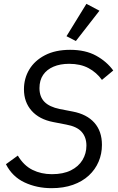

<svg xmlns="http://www.w3.org/2000/svg" viewBox="-20 -970 617 1002"><path d="M249 12Q172 12 108 -18Q44 -48 11 -113L73 -158Q104 -106 149.5 -83.5Q195 -61 251 -61Q310 -61 350 -81Q390 -101 410.5 -135Q431 -169 431 -210Q431 -254 406 -282Q381 -310 325 -320L258 -333Q185 -347 145 -392Q105 -437 105 -504Q105 -561 133 -607.5Q161 -654 215 -682Q269 -710 346 -710Q426 -710 481.5 -679.5Q537 -649 571 -602L512 -553Q484 -592 442 -614.5Q400 -637 341 -637Q294 -637 259 -622Q224 -607 205 -579Q186 -551 186 -510Q186 -465 212 -438.5Q238 -412 292 -401L359 -388Q433 -374 472.5 -329.5Q512 -285 512 -214Q512 -167 494.5 -126Q477 -85 443.5 -54Q410 -23 361 -5.5Q312 12 249 12ZM499 -914 376 -756 327 -781 431 -950Z"/></svg>

Font: IBM Plex Sans Var
Style: Italic
Weight: 400
Italic angle: -11.31°
Designer: Mike Abbink, Paul van der Laan, Pieter van Rosmalen
Foundry: Bold Monday
Version: Version 1.001